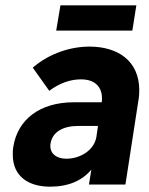

<svg xmlns="http://www.w3.org/2000/svg" viewBox="-20 -693 559 721"><path d="M492 -673H207L191 -578H477ZM451 0 499 -311C502 -326 503 -341 503 -354C503 -465 422 -518 316 -518C247 -518 167 -494 103 -439L165 -352C205 -382 246 -395 284 -395C344 -395 363 -359 363 -324C363 -319 363 -314 362 -309H258C128 -309 46 -243 30 -142C28 -131 28 -121 28 -112C28 -30 88 8 168 8C236 8 288 -14 323 -56L314 0ZM342 -179C334 -130 283 -97 229 -97C193 -97 169 -115 169 -145C169 -148 169 -151 170 -155C177 -197 216 -220 273 -220H348Z"/></svg>

Font: Arthouse Owned
Style: Bold Italic
Weight: 700
Italic angle: -10°
Designer: Jeremy Tribby
Foundry: Tribby Type
Version: Version 1.000;PS 001.000;hotconv 1.0.88;makeotf.lib2.5.64775